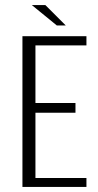

<svg xmlns="http://www.w3.org/2000/svg" viewBox="-20 -733 384 753"><path d="M68 0V-591H319V-555H119V-329H276V-291H119V-35H319V0ZM203 -633 105 -713H158L238 -633Z"/></svg>

Font: Alumni Sans Light
Style: Regular
Weight: 300
Version: Version 1.018